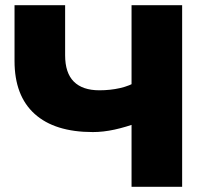

<svg xmlns="http://www.w3.org/2000/svg" viewBox="-20 -720 797 740"><path d="M514 -248Q465 -230 421.5 -220.5Q378 -211 338 -211Q191 -211 113.5 -281Q36 -351 36 -485V-700H231V-507Q231 -439 264.5 -405.5Q298 -372 363 -372Q405 -372 442.5 -380.5Q480 -389 509 -407ZM487 0V-700H682V0Z"/></svg>

Font: MOST Montserrat ExtraBold
Style: Regular
Weight: 800
Designer: Julieta Ulanovsky
Foundry: Julieta Ulanovsky
Version: Version 8.000;March 11, 2024;FontCreator 15.0.0.2926 64-bit